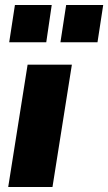

<svg xmlns="http://www.w3.org/2000/svg" viewBox="-20 -752 435 772"><path d="M13 0 91 -492H269L191 0ZM223 -582 246 -732H395L372 -582ZM17 -582 40 -732H188L166 -582Z"/></svg>

Font: Nunito Sans 12pt Black
Style: Italic
Weight: 900
Italic angle: -9°
Designer: Vernon Adams
Foundry: Vernon Adams
Version: Version 3.101;gftools[0.9.27]